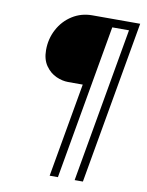

<svg xmlns="http://www.w3.org/2000/svg" viewBox="-86 -761 686 893"><g transform="rotate(10 257.0 -314.5)"><path d="M289 -374H220Q192 -374 163 -387Q134 -400 113.5 -429Q93 -458 93 -503Q93 -556 117 -601Q141 -646 183 -672.5Q225 -699 277 -699H503L368 70H329L457 -660H378L250 70H211Z"/></g></svg>

Font: KoHo Light
Style: Italic
Weight: 300
Italic angle: -10°
Version: Version 1.000; ttfautohint (v1.6)